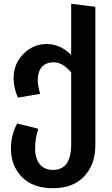

<svg xmlns="http://www.w3.org/2000/svg" viewBox="-20 -777 593 1017"><path d="M357 -757 485 -741V-7Q485 94 426 157Q367 220 261 220Q154 220 96 160.5Q38 101 38 10Q38 -61 71 -123L183 -95Q166 -44 166 10Q166 62 190.5 92.5Q215 123 261 123Q357 123 357 -12V-393Q312 -448 263 -447Q221 -446 200.5 -421Q180 -396 180 -353Q180 -321 193 -280L75 -260Q52 -311 52 -362Q52 -440 104.5 -492Q157 -544 227 -544Q299 -544 357 -486Z"/></svg>

Font: FiraGO Medium
Style: Regular
Weight: 500
Designer: bBox Type
Foundry: bBox Type GmbH
Version: Version 1.001;PS 001.001;hotconv 1.0.88;makeotf.lib2.5.64775